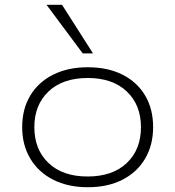

<svg xmlns="http://www.w3.org/2000/svg" viewBox="-20 -777 735 805"><path d="M348 8Q265 8 203 -23.5Q141 -55 107 -112Q73 -169 73 -244Q73 -320 107 -376.5Q141 -433 203 -464Q265 -495 348 -495Q432 -495 493.5 -464Q555 -433 588.5 -376.5Q622 -320 622 -244Q622 -169 588.5 -112Q555 -55 493.5 -23.5Q432 8 348 8ZM347 -37Q452 -37 511.5 -93.5Q571 -150 571 -244Q571 -337 511.5 -393.5Q452 -450 348 -450Q243 -450 183.5 -393.5Q124 -337 124 -244Q124 -150 183.5 -93.5Q243 -37 347 -37ZM327 -553 175 -757H240L370 -553Z"/></svg>

Font: Nunito Sans 10pt Expanded ExtraLight
Style: Regular
Weight: 250
Width: 7
Designer: Vernon Adams
Foundry: Vernon Adams
Version: Version 3.101;gftools[0.9.27]